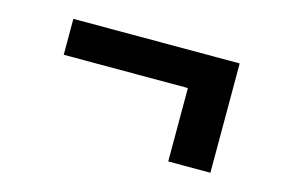

<svg xmlns="http://www.w3.org/2000/svg" viewBox="-51 -483 701 475"><g transform="rotate(15 300.0 -246.0)"><path d="M513 -106H405V-294H87V-386H513Z"/></g></svg>

Font: Iosevka HT Extended
Style: Bold
Weight: 700
Width: 7
Monospace: yes
Designer: Belleve Invis
Foundry: Belleve Invis
Version: Version 32.3.0; ttfautohint (v1.8.4)